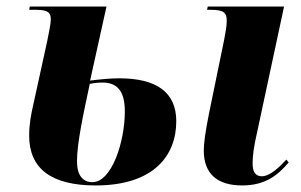

<svg xmlns="http://www.w3.org/2000/svg" viewBox="-20 -556 919 586"><path d="M272 10C449 10 518 -81 518 -186C518 -275 457 -317 344 -317C317 -317 286 -314 255 -310L305 -536H71L69 -526H92C129 -526 135 -515 135 -497C135 -482 130 -462 124 -430L83 -243C74 -204 69 -176 69 -142C69 -41 137 10 272 10ZM719 10C791 10 828 -22 861 -60L854 -69C833 -46 804 -18 779 -18C757 -18 751 -35 751 -58C751 -81 755 -110 764 -149L847 -536H614L612 -526H624C663 -526 672 -517 672 -493C672 -475 668 -455 664 -434L618 -210C606 -150 602 -118 602 -96C602 -25 644 10 719 10ZM262 0C233 0 215 -21 215 -63C215 -120 234 -206 254 -300C269 -303 281 -304 293 -304C338 -304 361 -278 361 -216C361 -123 321 0 262 0Z"/></svg>

Font: Noto Serif Display Condensed ExtraBold
Style: Italic
Weight: 800
Width: 3
Italic angle: -12°
Designer: Monotype Design Team
Foundry: Monotype Imaging Inc.
Version: Version 2.009